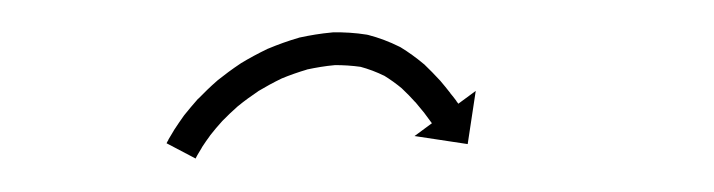

<svg xmlns="http://www.w3.org/2000/svg" viewBox="-20 -314 435 117"><path d="M82.6 -228.7C82.2 -228.1 81.8 -227.4 81.5 -226.7L99.2 -217.4C99.5 -218 99.8 -218.7 100.2 -219.3C100.2 -219.3 100.2 -219.3 100.1 -219.2C100.1 -219.2 100.1 -219.2 100.1 -219.2C101.1 -220.9 102.1 -222.6 103.1 -224.2C103.1 -224.2 103 -224.2 103 -224.1C103 -224.1 102.9 -224 102.9 -224C104.6 -226.6 106.3 -229.1 108.1 -231.5C108.1 -231.5 108 -231.5 108 -231.4C107.9 -231.3 107.9 -231.3 107.9 -231.3C110.3 -234.4 112.9 -237.4 115.5 -240.3C115.5 -240.3 115.4 -240.2 115.3 -240.1C115.3 -240.1 115.2 -240 115.2 -240C118.4 -243.3 121.8 -246.5 125.3 -249.6C125.3 -249.6 125.2 -249.5 125.1 -249.5C125.1 -249.4 125 -249.3 125 -249.3C129 -252.6 133.2 -255.6 137.5 -258.5C137.5 -258.5 137.4 -258.5 137.3 -258.4C137.2 -258.3 137.1 -258.3 137.1 -258.3C141.8 -261.1 146.7 -263.8 151.7 -266.2C151.7 -266.2 151.6 -266.1 151.4 -266.1C151.3 -266 151.2 -266 151.2 -266C156.5 -268.2 161.9 -270.1 167.4 -271.7C167.4 -271.7 167.3 -271.7 167.1 -271.6C167 -271.6 166.8 -271.6 166.8 -271.6C172.5 -272.8 178.2 -273.8 184 -274.3C184 -274.3 183.8 -274.3 183.6 -274.3C183.4 -274.3 183.2 -274.3 183.2 -274.3C188.9 -274.4 194.6 -274 200.3 -273.2C200.3 -273.2 200 -273.2 199.8 -273.3C199.5 -273.3 199.3 -273.4 199.3 -273.4C204.5 -272 209.6 -270.1 214.4 -267.7C214.4 -267.7 214.2 -267.8 214 -267.9C213.8 -268 213.6 -268.2 213.6 -268.2C217.7 -265.7 221.6 -262.9 225.3 -259.8C225.3 -259.8 225.2 -259.9 225.1 -260C225 -260.1 224.8 -260.2 224.8 -260.2C227.7 -257.5 230.5 -254.6 233.1 -251.7C233.1 -251.7 233.1 -251.8 233.1 -251.8C233 -251.9 233 -251.9 233 -251.9C234.9 -249.6 236.8 -247.3 238.7 -245C238.7 -245 238.6 -245 238.6 -245C238.6 -245 238.6 -245.1 238.6 -245.1C239.7 -243.6 240.9 -242 242 -240.5L242 -240.5L242 -240.5C242.4 -240 242.8 -239.5 243.2 -238.9L232.6 -231.1L265 -226.2L269.9 -258.6L259.3 -250.8C258.9 -251.3 258.5 -251.9 258.1 -252.4L258.1 -252.5L258.1 -252.5C256.9 -254.1 255.7 -255.7 254.4 -257.2C254.4 -257.2 254.4 -257.3 254.4 -257.3C254.4 -257.3 254.4 -257.3 254.4 -257.3C252.4 -259.9 250.3 -262.4 248.2 -264.9C248.2 -264.9 248.2 -264.9 248.1 -265C248.1 -265 248 -265.1 248 -265.1C245 -268.4 241.8 -271.6 238.6 -274.7C238.6 -274.7 238.5 -274.8 238.4 -274.9C238.3 -275 238.1 -275.1 238.1 -275.1C233.7 -278.8 229 -282.2 224.1 -285.2C224.1 -285.2 223.9 -285.3 223.7 -285.4C223.5 -285.5 223.3 -285.6 223.3 -285.6C217.3 -288.6 210.9 -291 204.4 -292.7C204.4 -292.7 204.1 -292.7 203.9 -292.8C203.7 -292.9 203.4 -292.9 203.4 -292.9C196.6 -294 189.7 -294.4 182.8 -294.3C182.8 -294.3 182.6 -294.3 182.5 -294.2C182.3 -294.2 182.1 -294.2 182.1 -294.2C175.5 -293.6 168.9 -292.5 162.4 -291.1C162.4 -291.1 162.2 -291 162.1 -291C162 -290.9 161.8 -290.9 161.8 -290.9C155.6 -289.1 149.5 -286.9 143.5 -284.4C143.5 -284.4 143.4 -284.4 143.2 -284.3C143.1 -284.3 143 -284.2 143 -284.2C137.4 -281.5 132 -278.6 126.7 -275.4C126.7 -275.4 126.6 -275.3 126.5 -275.2C126.4 -275.2 126.3 -275.1 126.3 -275.1C121.5 -271.9 116.9 -268.5 112.4 -264.9C112.4 -264.9 112.3 -264.8 112.3 -264.7C112.2 -264.7 112.1 -264.6 112.1 -264.6C108.2 -261.2 104.5 -257.6 100.9 -253.9C100.9 -253.9 100.8 -253.9 100.7 -253.8C100.7 -253.7 100.6 -253.7 100.6 -253.7C97.7 -250.4 94.8 -247 92.1 -243.6C92.1 -243.6 92.1 -243.5 92 -243.4C92 -243.4 91.9 -243.3 91.9 -243.3C89.9 -240.5 88 -237.7 86.1 -234.8C86.1 -234.8 86.1 -234.8 86 -234.7C86 -234.7 86 -234.6 86 -234.6C84.8 -232.7 83.7 -230.8 82.6 -228.9C82.6 -228.9 82.6 -228.8 82.6 -228.8C82.6 -228.8 82.6 -228.7 82.6 -228.7Z"/></svg>

Font: FRB American Cursive Just Arrows Medium
Style: Italic
Weight: 500
Italic angle: -25°
Version: Version 2.0;Modular Font Editor K font №1